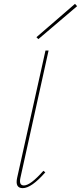

<svg xmlns="http://www.w3.org/2000/svg" viewBox="-20 -973 420 996"><path d="M179 -770 169 -780 369 -953 380 -941ZM98 3Q57 3 69 -51L216 -711H232L86 -51Q77 -11 104 -11Q138 -11 205 -87L215 -79Q143 3 98 3Z"/></svg>

Font: EauTest Thin
Style: Italic
Weight: 250
Italic angle: -12°
Designer: Christian Thalmann (Catharsis Fonts)
Version: Version 0.001;PS 000.001;hotconv 1.0.88;makeotf.lib2.5.64775